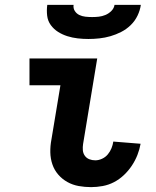

<svg xmlns="http://www.w3.org/2000/svg" viewBox="-20 -760 640 788"><path d="M354 8Q328 8 303 3.5Q278 -1 256.5 -13Q235 -25 219 -43.5Q203 -62 195 -85.5Q187 -109 186.5 -135Q186 -161 191 -187L228 -410H101V-520H379L321 -169Q319 -156 320 -143.5Q321 -131 328 -121Q335 -111 346.5 -106.5Q358 -102 371 -102Q385 -102 399 -108.5Q413 -115 422.5 -126.5Q432 -138 437.5 -151.5Q443 -165 445 -179L557 -170Q553 -147 544 -124Q535 -101 521 -80Q507 -59 488.5 -41.5Q470 -24 448 -12.5Q426 -1 401.5 3.5Q377 8 354 8ZM343 -600Q321 -600 299 -602.5Q277 -605 256.5 -611.5Q236 -618 218.5 -629Q201 -640 188.5 -657Q176 -674 173.5 -696Q171 -718 174 -740H282Q280 -726 287 -715Q294 -704 305.5 -698.5Q317 -693 330.5 -691.5Q344 -690 358 -690Q372 -690 385.5 -691.5Q399 -693 412.5 -698.5Q426 -704 437 -715Q448 -726 450 -740H558Q555 -718 544.5 -696Q534 -674 516.5 -657Q499 -640 477.5 -629Q456 -618 433.5 -611.5Q411 -605 388 -602.5Q365 -600 343 -600Z"/></svg>

Font: Iosevka Extrabold Extended
Style: Italic
Weight: 800
Width: 7
Italic angle: -9°
Monospace: yes
Designer: Belleve Invis
Foundry: Belleve Invis
Version: Version 32.5.0; ttfautohint (v1.8.4)